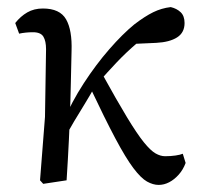

<svg xmlns="http://www.w3.org/2000/svg" viewBox="-20 -509 570 542"><path d="M102 10 93 0 107 -179 110 -370Q110 -393 102.5 -405.5Q95 -418 73 -418Q63 -418 53 -417Q43 -416 34 -414L23 -444Q38 -463 57 -474Q76 -485 101 -485Q149 -485 166.5 -454.5Q184 -424 182 -365Q181 -327 180 -275.5Q179 -224 177 -176V-171Q176 -143 174.5 -114.5Q173 -86 171.5 -57.5Q170 -29 168 0ZM157 -108 138 -144H150L158 -164Q182 -221 216.5 -274Q251 -327 288.5 -370Q326 -413 359 -440Q389 -463 412.5 -474.5Q436 -486 462 -489Q479 -485 490 -474.5Q501 -464 501 -444Q501 -417 480 -403.5Q459 -390 421 -388L332 -384L431 -436Q397 -413 366.5 -387Q336 -361 309 -332.5Q282 -304 255 -273L248 -265Q233 -238 218.5 -214.5Q204 -191 189 -166Q174 -141 157 -108ZM428 13Q412 13 395 3.5Q378 -6 356.5 -34.5Q335 -63 305.5 -118.5Q276 -174 233 -265L267 -303Q310 -225 338.5 -178Q367 -131 386 -107.5Q405 -84 419 -76Q433 -68 446 -68Q462 -68 475.5 -70Q489 -72 496 -75L504 -49Q497 -30 484.5 -16Q472 -2 457.5 5.5Q443 13 428 13Z"/></svg>

Font: Source Serif 4 Variable
Style: Regular
Weight: 400
Designer: Frank Grießhammer
Foundry: Adobe
Version: Version 4.005;hotconv 1.1.0;makeotfexe 2.6.0